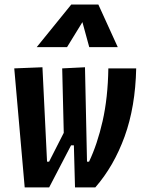

<svg xmlns="http://www.w3.org/2000/svg" viewBox="-20 -815 626 835"><path d="M306.2 0 301.3 -183.1H289.1L193.8 0H87.4L42 -517.6L164.6 -522.5L184.6 -111.8H193.4L257.3 -237.3L250.5 -517.6L349.6 -522.5L358.4 -111.8H367.2Q403.3 -187.5 426.3 -288.6Q449.2 -389.6 451.2 -517.6H572.3Q568.8 -350.6 522 -221.4Q475.1 -92.3 394.5 0ZM407.7 -795.4 492.2 -609.9H368.2L338.4 -718.8L271.5 -609.9H139.6L290 -795.4Z"/></svg>

Font: Cascadia Code PL SemiBold
Style: Italic
Weight: 600
Italic angle: -10°
Monospace: yes
Designer: Aaron Bell
Foundry: Saja Typeworks
Version: Version 2404.023; ttfautohint (v1.8.4)